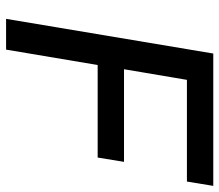

<svg xmlns="http://www.w3.org/2000/svg" viewBox="-66 -672 738 647"><g transform="rotate(90 303.5 -349.0)"><path d="M147.7 0 199.6 -308.6H511.4L525.9 -397.4H213.8L249.6 -609.4H592.3L606.9 -698.2H160.9L44 0Z"/></g></svg>

Font: Margiela Mono Italic Medium It
Style: Regular
Weight: 500
Designer: Mike Abbink, Paul van der Laan, Pieter van Rosmalen
Foundry: Bold Monday
Version: Version 2.003 2021